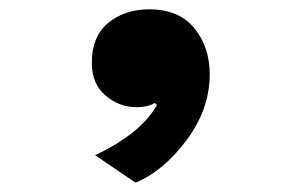

<svg xmlns="http://www.w3.org/2000/svg" viewBox="-20 -226 640 412"><path d="M300 -206Q364 -206 397 -165.5Q430 -125 430 -67Q430 8 380.5 74.5Q331 141 271 166L184 107Q282 61 317 -1L312 -5Q297 4 273 4Q236 4 206.5 -21Q177 -46 177 -91Q177 -148 212.5 -177Q248 -206 300 -206Z"/></svg>

Font: Elaine Sans Black
Style: Regular
Weight: 900
Designer: Wei Huang
Foundry: Wei Huang
Version: Version 2.001;December 24, 2019;FontCreator 12.0.0.2547 64-b